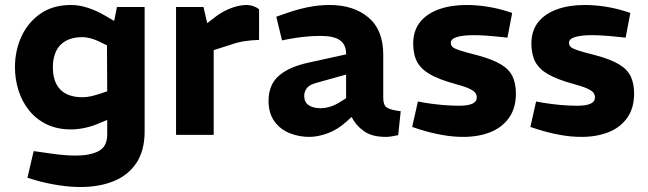

<svg xmlns="http://www.w3.org/2000/svg" viewBox="-20 -541 2600 770"><path d="M302 209Q262 209 216 202Q170 195 127 183L90 172L115 65L151 70Q183 75 217.5 79Q252 83 282 83Q341 83 375.5 65Q410 47 410 -2V-60L383 -49Q355 -36 324 -29Q293 -22 265 -22Q209 -22 167 -42.5Q125 -63 96.5 -98.5Q68 -134 54 -179Q40 -224 40 -271Q40 -338 66 -394.5Q92 -451 142 -486Q192 -521 265 -521Q299 -521 334.5 -509Q370 -497 402 -478L438 -457L449 -513H560V-14Q560 63 527 112.5Q494 162 436 185.5Q378 209 302 209ZM192 -271Q192 -230 206.5 -203Q221 -176 247.5 -163.5Q274 -151 310 -151Q327 -151 345 -155Q363 -159 381 -165L410 -175L409 -359L383 -372Q363 -382 344.5 -387Q326 -392 309 -392Q271 -392 244.5 -377.5Q218 -363 205 -336Q192 -309 192 -271Z M686 0V-513H796L811 -448L850 -478Q878 -498 909.5 -509.5Q941 -521 970 -521Q982 -521 994.5 -517Q1007 -513 1019 -504V-381Q989 -380 961.5 -376Q934 -372 900 -360L837 -340V0Z M1220 8Q1179 8 1141.5 -7Q1104 -22 1080.5 -54.5Q1057 -87 1057 -136Q1057 -201 1098 -237Q1139 -273 1218 -290L1368 -323V-325Q1368 -362 1343.5 -379.5Q1319 -397 1265 -397Q1233 -397 1200 -393.5Q1167 -390 1136 -384L1111 -379L1088 -474L1117 -484Q1166 -502 1211.5 -511.5Q1257 -521 1302 -521Q1398 -521 1457.5 -471Q1517 -421 1517 -322V-148Q1517 -120 1531 -110Q1545 -100 1587 -95L1577 1Q1564 4 1550.5 6Q1537 8 1527 8Q1472 8 1439.5 -15Q1407 -38 1390 -72L1368 -52Q1335 -22 1295.5 -7Q1256 8 1220 8ZM1266 -107Q1284 -107 1305 -113.5Q1326 -120 1347 -134L1368 -147V-242L1250 -209Q1222 -202 1211 -188Q1200 -174 1200 -156Q1200 -132 1217.5 -119.5Q1235 -107 1266 -107Z M1838 8Q1796 8 1752 0Q1708 -8 1663 -22L1633 -32L1656 -134L1683 -129Q1720 -123 1754.5 -120Q1789 -117 1821 -117Q1856 -117 1874 -125Q1892 -133 1892 -150Q1892 -161 1886 -169Q1880 -177 1862 -185.5Q1844 -194 1807 -204Q1741 -222 1704.5 -243Q1668 -264 1652.5 -293.5Q1637 -323 1637 -368Q1638 -420 1665.5 -453.5Q1693 -487 1741 -504Q1789 -521 1851 -521Q1891 -521 1933 -514.5Q1975 -508 2016 -495L2034 -489L2015 -390L1996 -392Q1959 -396 1930.5 -398Q1902 -400 1881 -400Q1837 -400 1812.5 -392.5Q1788 -385 1788 -370Q1788 -359 1795 -352.5Q1802 -346 1825 -338.5Q1848 -331 1896 -319Q1955 -303 1988.5 -283Q2022 -263 2035.5 -234.5Q2049 -206 2049 -166Q2049 -107 2021 -68Q1993 -29 1945.5 -10.5Q1898 8 1838 8Z M2312 8Q2270 8 2226 0Q2182 -8 2137 -22L2107 -32L2130 -134L2157 -129Q2194 -123 2228.5 -120Q2263 -117 2295 -117Q2330 -117 2348 -125Q2366 -133 2366 -150Q2366 -161 2360 -169Q2354 -177 2336 -185.5Q2318 -194 2281 -204Q2215 -222 2178.5 -243Q2142 -264 2126.5 -293.5Q2111 -323 2111 -368Q2112 -420 2139.5 -453.5Q2167 -487 2215 -504Q2263 -521 2325 -521Q2365 -521 2407 -514.5Q2449 -508 2490 -495L2508 -489L2489 -390L2470 -392Q2433 -396 2404.5 -398Q2376 -400 2355 -400Q2311 -400 2286.5 -392.5Q2262 -385 2262 -370Q2262 -359 2269 -352.5Q2276 -346 2299 -338.5Q2322 -331 2370 -319Q2429 -303 2462.5 -283Q2496 -263 2509.5 -234.5Q2523 -206 2523 -166Q2523 -107 2495 -68Q2467 -29 2419.5 -10.5Q2372 8 2312 8Z"/></svg>

Font: REM SemiBold
Style: Regular
Weight: 600
Designer: Octavio Pardo
Foundry: Ashler Design
Version: Version 1.005;gftools[0.9.28]